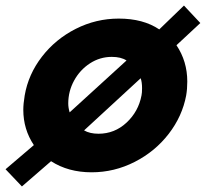

<svg xmlns="http://www.w3.org/2000/svg" viewBox="-40 -608 742 692"><path d="M472 -290Q472 -273 470 -264Q459 -206 416 -166Q373 -126 315 -126Q284 -126 263 -138L467 -326Q472 -312 472 -290ZM206 -235Q206 -279 227 -317.5Q248 -356 284 -379.5Q320 -403 363 -403Q396 -403 416 -390L211 -203Q206 -220 206 -235ZM39 64 144 -27Q206 13 290 13Q372 13 445.5 -24.5Q519 -62 568 -125.5Q617 -189 631 -264Q635 -287 635 -314Q635 -387 596 -445L682 -525L623 -588L534 -502Q476 -541 388 -541Q306 -541 233 -504Q160 -467 111 -403.5Q62 -340 49 -264Q44 -234 44 -212Q44 -142 82 -85L-20 2Z"/></svg>

Font: Geom ExtraBold
Style: Bold Italic
Weight: 800
Italic angle: -10°
Version: Version 1.102